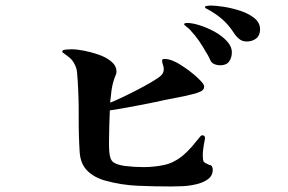

<svg xmlns="http://www.w3.org/2000/svg" viewBox="-20 -753 1040 694"><path d="M749 -140Q749 -118 732 -105.5Q715 -93 689.5 -87Q664 -81 639 -80Q614 -79 599 -79Q539 -79 479 -81.5Q419 -84 361 -100Q321 -111 296 -135.5Q271 -160 268 -203Q264 -267 264.5 -331Q265 -395 261 -459Q260 -475 258.5 -491.5Q257 -508 249 -522Q242 -536 231.5 -544.5Q221 -553 208 -562Q205 -564 205 -567Q205 -573 220.5 -574Q236 -575 240 -575Q256 -575 282.5 -570Q309 -565 336.5 -555.5Q364 -546 382.5 -530.5Q401 -515 401 -494Q401 -487 398 -481Q395 -475 393 -468Q386 -448 383 -425.5Q380 -403 378 -382Q392 -387 418.5 -399.5Q445 -412 475 -427.5Q505 -443 529.5 -457.5Q554 -472 563 -481Q572 -490 572 -503Q572 -511 569 -518.5Q566 -526 566 -534Q566 -540 574 -540Q588 -540 603 -534Q618 -528 629 -521Q636 -517 650.5 -507Q665 -497 680.5 -484Q696 -471 707 -459Q718 -447 718 -440Q718 -428 704.5 -422Q691 -416 682 -414Q647 -405 611.5 -398.5Q576 -392 541 -384Q501 -376 459.5 -368Q418 -360 377 -354Q376 -326 375 -298.5Q374 -271 374 -243Q374 -233 374 -224Q374 -215 375 -205Q377 -175 390.5 -166Q404 -157 432 -153Q449 -151 465.5 -150Q482 -149 498 -149Q537 -149 572.5 -156.5Q608 -164 639 -189Q658 -205 674 -223.5Q690 -242 705 -261Q708 -264 711 -264Q721 -264 721 -254Q721 -250 720 -246Q719 -242 718 -237Q716 -226 714.5 -214Q713 -202 713 -191Q713 -173 716.5 -168.5Q720 -164 736 -157Q743 -157 746 -151.5Q749 -146 749 -140ZM818 -564Q818 -544 808 -530.5Q798 -517 776 -517Q766 -517 756.5 -520.5Q747 -524 742 -532Q738 -540 734.5 -547.5Q731 -555 726 -562Q714 -584 699.5 -605Q685 -626 668 -644Q663 -650 656.5 -654.5Q650 -659 645 -665Q647 -669 650 -669.5Q653 -670 657 -670Q675 -670 702 -661.5Q729 -653 755.5 -638.5Q782 -624 800 -604.5Q818 -585 818 -564ZM920 -647Q920 -625 906 -614Q892 -603 872 -603Q855 -603 843.5 -613Q832 -623 824 -636Q805 -665 781.5 -685Q758 -705 728 -721Q721 -723 721 -728Q721 -731 730 -732Q739 -733 741 -733Q759 -733 788.5 -728.5Q818 -724 848.5 -714Q879 -704 899.5 -687.5Q920 -671 920 -647Z"/></svg>

Font: Kaisei HarunoUmi
Style: Bold
Weight: 700
Designer: Font-Kai, 金井和夫
Foundry: KAZUO KANAI
Version: Version 5.003